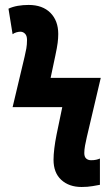

<svg xmlns="http://www.w3.org/2000/svg" viewBox="-20 -744 450 774"><path d="M309.1 9.8Q258.3 9.8 227.1 -18.8Q195.8 -47.4 195.8 -100.1Q195.8 -120.1 199 -146Q202.1 -171.9 208 -201.2L231 -312H30.8L79.1 -515.1Q83.5 -533.2 86.2 -548.8Q88.9 -564.5 88.9 -583Q88.9 -600.1 80.8 -608.2Q72.8 -616.2 62 -616.2Q55.7 -616.2 46.6 -613.8Q37.6 -611.3 30.8 -606L14.2 -709Q30.8 -716.8 51.8 -720.5Q72.8 -724.1 95.2 -724.1Q151.4 -724.1 183.1 -692.4Q214.8 -660.6 214.8 -606.9Q214.8 -589.8 212.4 -571Q210 -552.2 203.1 -520L184.1 -430.2H386.2L330.1 -191.9Q325.7 -173.3 322.8 -157Q319.8 -140.6 319.8 -127Q319.8 -111.8 327.4 -105Q335 -98.1 347.2 -98.1Q358.9 -98.1 367.9 -100.1Q377 -102.1 382.8 -105V1Q373.5 2.9 353.3 6.3Q333 9.8 309.1 9.8Z"/></svg>

Font: Open Sans Condensed
Style: Regular
Weight: 400
Width: 3
Designer: Monotype Design Team
Foundry: Monotype Imaging Inc.
Version: Version 3.000